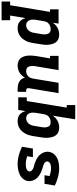

<svg xmlns="http://www.w3.org/2000/svg" viewBox="686 -1498 990 2477"><g transform="rotate(90 1181.5 -260.0)"><path d="M-37 215V105H11L97 -410H64V-520H248L236 -446Q249 -465 266.5 -481Q284 -497 305 -508Q326 -519 347.5 -523.5Q369 -528 391 -528Q418 -528 443 -519Q468 -510 484.5 -490.5Q501 -471 509 -446Q517 -421 520 -394.5Q523 -368 521 -340.5Q519 -313 514 -286L498 -186Q494 -162 487 -138.5Q480 -115 468 -93Q456 -71 439.5 -51.5Q423 -32 401 -18Q379 -4 355 2Q331 8 307 8Q283 8 260.5 2Q238 -4 221.5 -18.5Q205 -33 194 -52.5Q183 -72 177 -94L144 105H204L205 215ZM270 -102Q289 -102 307 -110.5Q325 -119 337.5 -134Q350 -149 357.5 -167.5Q365 -186 367 -204L384 -304Q386 -317 387 -330.5Q388 -344 386 -357Q384 -370 379.5 -381.5Q375 -393 366.5 -402Q358 -411 345.5 -414.5Q333 -418 319 -418Q302 -418 284 -412.5Q266 -407 251 -395Q236 -383 227.5 -365.5Q219 -348 217 -331L200 -231Q197 -216 196.5 -201.5Q196 -187 197.5 -172.5Q199 -158 204.5 -145Q210 -132 219 -122Q228 -112 241.5 -107Q255 -102 270 -102Z M787 8Q760 8 735.5 -1.5Q711 -11 695 -30.5Q679 -50 671 -75Q663 -100 661 -126Q659 -152 661 -179.5Q663 -207 667 -234L697 -410H664V-520H848L797 -216Q795 -203 794.5 -190Q794 -177 795.5 -164Q797 -151 801 -139.5Q805 -128 813.5 -119Q822 -110 834.5 -106Q847 -102 860 -102Q877 -102 894.5 -108Q912 -114 925.5 -126.5Q939 -139 946.5 -155.5Q954 -172 957 -189L1012 -520H1145L1081 -136Q1080 -129 1081 -122.5Q1082 -116 1086 -111Q1090 -106 1096.5 -104Q1103 -102 1110 -102H1129L1128 8H1091Q1066 8 1042 3.5Q1018 -1 998 -12.5Q978 -24 964 -43.5Q950 -63 946 -86Q934 -65 917 -47Q900 -29 878.5 -16Q857 -3 833.5 2.5Q810 8 787 8Z M1507 8Q1483 8 1460.5 2Q1438 -4 1421.5 -18.5Q1405 -33 1394 -52.5Q1383 -72 1377 -94L1362 0H1199V-110H1247L1332 -625H1299V-735H1483L1436 -446Q1449 -465 1466.5 -481Q1484 -497 1505 -508Q1526 -519 1547.5 -523.5Q1569 -528 1591 -528Q1618 -528 1643 -519Q1668 -510 1684.5 -490.5Q1701 -471 1709 -446Q1717 -421 1720 -394.5Q1723 -368 1721 -340.5Q1719 -313 1714 -286L1698 -186Q1694 -162 1687 -138.5Q1680 -115 1668 -93Q1656 -71 1639.5 -51.5Q1623 -32 1601 -18Q1579 -4 1555 2Q1531 8 1507 8ZM1470 -102Q1489 -102 1507 -110.5Q1525 -119 1537.5 -134Q1550 -149 1557.5 -167.5Q1565 -186 1567 -204L1584 -304Q1586 -317 1587 -330.5Q1588 -344 1586 -357Q1584 -370 1579.5 -381.5Q1575 -393 1566.5 -402Q1558 -411 1545.5 -414.5Q1533 -418 1519 -418Q1502 -418 1484 -412.5Q1466 -407 1451 -395Q1436 -383 1427.5 -365.5Q1419 -348 1417 -331L1400 -231Q1397 -216 1396.5 -201.5Q1396 -187 1397.5 -172.5Q1399 -158 1404.5 -145Q1410 -132 1419 -122Q1428 -112 1441.5 -107Q1455 -102 1470 -102Z M2064 8Q2002 8 1945.5 -7.5Q1889 -23 1837 -48L1860 -189H1971L1959 -115Q1983 -107 2009 -102Q2035 -97 2063 -97Q2076 -97 2089 -98.5Q2102 -100 2115.5 -104Q2129 -108 2141 -117.5Q2153 -127 2155 -140Q2157 -155 2148.5 -167Q2140 -179 2128.5 -186.5Q2117 -194 2103 -198Q2089 -202 2074.5 -205.5Q2060 -209 2047 -214Q2034 -219 2021 -224.5Q2008 -230 1995.5 -237Q1983 -244 1971.5 -252Q1960 -260 1950 -269.5Q1940 -279 1931.5 -290.5Q1923 -302 1916.5 -314.5Q1910 -327 1906 -340.5Q1902 -354 1901 -369Q1900 -384 1903 -399Q1906 -420 1917 -440Q1928 -460 1945.5 -475.5Q1963 -491 1983 -501Q2003 -511 2024.5 -517Q2046 -523 2067.5 -525.5Q2089 -528 2110 -528Q2171 -528 2228 -512.5Q2285 -497 2337 -472L2315 -339H2204L2215 -404Q2190 -412 2164.5 -417.5Q2139 -423 2112 -423Q2100 -423 2087 -421.5Q2074 -420 2062 -415.5Q2050 -411 2039.5 -402Q2029 -393 2027 -381Q2024 -366 2032 -353.5Q2040 -341 2052.5 -334Q2065 -327 2079 -323Q2093 -319 2106.5 -315Q2120 -311 2134 -306Q2148 -301 2161 -295.5Q2174 -290 2186 -283Q2198 -276 2209.5 -268Q2221 -260 2231.5 -250.5Q2242 -241 2250 -230Q2258 -219 2264.5 -206.5Q2271 -194 2275 -180Q2279 -166 2280 -151.5Q2281 -137 2279 -121Q2275 -100 2263 -79.5Q2251 -59 2233 -43.5Q2215 -28 2194 -18.5Q2173 -9 2151.5 -3Q2130 3 2107.5 5.5Q2085 8 2064 8Z"/></g></svg>

Font: Iosevka Etoile Extrabold
Style: Italic
Weight: 800
Italic angle: -9°
Designer: Belleve Invis
Foundry: Belleve Invis
Version: Version 22.1.2; ttfautohint (v1.8.4)